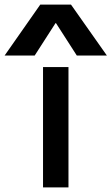

<svg xmlns="http://www.w3.org/2000/svg" viewBox="-101 -810 482 830"><path d="M85 0V-520H195V0ZM-81 -570 73 -790H206L361 -570H231L141 -710H139L49 -570Z"/></svg>

Font: M PLUS 2 Medium
Style: Regular
Weight: 500
Designer: Coji Morishita
Foundry: UNDERFOREST DESIGN
Version: Version 1.001